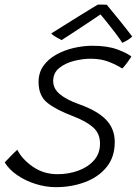

<svg xmlns="http://www.w3.org/2000/svg" viewBox="-55 -752 580 814"><path d="M182 41.5Q139.5 41.5 96.8 28.2Q54 15 19 -8.8Q-16 -32.5 -35 -63.5Q-25 -74 -7.8 -91.8Q9.5 -109.5 18.5 -117Q38 -77.5 83.8 -45.5Q129.5 -13.5 189.5 -13.5Q234.5 -13.5 275.5 -28Q316.5 -42.5 342.8 -71.5Q369 -100.5 369 -143.5Q369 -186.5 339.2 -212.5Q309.5 -238.5 254.5 -259.5Q186 -285 147.2 -315Q108.5 -345 108.5 -404Q108.5 -444 129.2 -473Q150 -502 184 -520.8Q218 -539.5 258.2 -548.8Q298.5 -558 337 -558Q400.5 -558 442.2 -542.5Q484 -527 502 -512.5Q495 -501 483.8 -485.8Q472.5 -470.5 463.5 -461.5Q441 -476 407.5 -489.5Q374 -503 329.5 -503Q296 -503 259 -493.8Q222 -484.5 196.2 -463.8Q170.5 -443 170.5 -408.5Q170.5 -375.5 199.5 -352Q228.5 -328.5 278 -311Q357.5 -283 394.5 -244.5Q431.5 -206 431.5 -150Q431.5 -86 396.8 -43.5Q362 -1 305 20.2Q248 41.5 182 41.5ZM397.5 -732Q421 -704 452 -665.5Q483 -627 505.5 -597Q496 -588 485 -581.5Q474 -575 463.5 -570.5Q453.5 -586.5 434.5 -611.5Q415.5 -636.5 397.2 -659.2Q379 -682 371 -691Q361.5 -684 340.2 -670Q319 -656 293.5 -639Q268 -622 244.5 -606.8Q221 -591.5 206 -582Q199.5 -585 183.2 -594.5Q167 -604 162 -610Q187.5 -626 217.8 -645Q248 -664 277.2 -682Q306.5 -700 328.8 -713.8Q351 -727.5 360 -732.5Q366.5 -732.5 378 -732.5Q389.5 -732.5 397.5 -732Z"/></svg>

Font: Grandstander ExtraLight
Style: Italic
Weight: 200
Italic angle: -15°
Designer: Tyler Finck
Foundry: Etcetera Type Co
Version: Version 1.200; ttfautohint (v1.8.3)